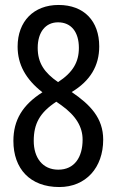

<svg xmlns="http://www.w3.org/2000/svg" viewBox="-20 -744 469 774"><path d="M216 -724C116 -724 51 -658 51 -556C51 -485 83 -425 151 -372C71 -321 34 -260 34 -176C34 -64 101 10 219 10C326 10 396 -68 396 -181C396 -268 344 -322 269 -373C344 -418 380 -479 380 -557C380 -659 319 -724 216 -724ZM214 -654C267 -654 298 -615 298 -551C298 -494 274 -452 214 -413C159 -451 132 -490 132 -551C132 -615 164 -654 214 -654ZM116 -176C116 -245 140 -290 207 -334L227 -320C287 -277 313 -232 313 -181C313 -110 280 -60 215 -60C151 -60 116 -109 116 -176Z"/></svg>

Font: Noto Sans Myanmar UI ExtraCondensed
Style: Regular
Weight: 400
Width: 2
Designer: Monotype Design Team
Foundry: Monotype Imaging Inc.
Version: Version 2.103